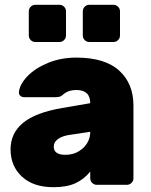

<svg xmlns="http://www.w3.org/2000/svg" viewBox="-20 -770 629 800"><path d="M24 0ZM356 -340Q356 -395 298 -395Q265 -395 244 -377Q236 -369 228 -367Q220 -365 208 -365H81Q71 -365 64.5 -371Q58 -377 59 -387Q62 -418 93.5 -451.5Q125 -485 179 -507.5Q233 -530 298 -530Q417 -530 476.5 -476Q536 -422 536 -330V-27Q536 -16 528 -8Q520 0 509 0H383Q372 0 364 -8Q356 -16 356 -27V-55Q330 -23 294 -6.5Q258 10 203 10Q119 10 71.5 -34Q24 -78 24 -148Q24 -215 76 -258Q128 -301 239 -320ZM264 -207Q236 -202 220 -189.5Q204 -177 204 -159Q204 -125 252 -125Q296 -125 326 -153Q356 -181 356 -221ZM228 -595H127Q116 -595 108 -603Q100 -611 100 -622V-723Q100 -734 108 -742Q116 -750 127 -750H228Q239 -750 247 -742Q255 -734 255 -723V-622Q255 -611 247 -603Q239 -595 228 -595ZM453 -595H352Q341 -595 333 -603Q325 -611 325 -622V-723Q325 -734 333 -742Q341 -750 352 -750H453Q464 -750 472 -742Q480 -734 480 -723V-622Q480 -611 472 -603Q464 -595 453 -595Z"/></svg>

Font: Hezaedrus
Style: Bold
Weight: 700
Designer: Hubert & Fischer
Foundry: Hubert & Fischer
Version: Version 1.10;September 3, 2019;FontCreator 11.5.0.2425 64-bi